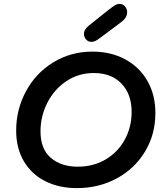

<svg xmlns="http://www.w3.org/2000/svg" viewBox="-20 -973 845 986"><path d="M63 -302Q63 -411 113.5 -504.5Q164 -598 254 -653Q344 -708 455 -708Q549 -708 622.5 -668.5Q696 -629 737 -557.5Q778 -486 778 -393Q778 -283 725 -195Q672 -107 580 -57Q488 -7 374 -7Q283 -7 212.5 -42.5Q142 -78 102.5 -145Q63 -212 63 -302ZM656 -398Q656 -489 604 -543.5Q552 -598 462 -598Q383 -598 320.5 -556Q258 -514 223 -445Q188 -376 188 -299Q188 -207 241.5 -162Q295 -117 379 -117Q460 -117 523 -154.5Q586 -192 621 -256.5Q656 -321 656 -398ZM411 -799Q411 -822 438 -843L537 -922Q559 -939 570.5 -946Q582 -953 594 -953Q611 -953 622 -940Q633 -927 633 -910Q633 -882 602 -859L495 -779Q479 -767 469.5 -762.5Q460 -758 449 -758Q433 -758 422 -770.5Q411 -783 411 -799Z"/></svg>

Font: Mali SemiBold
Style: Italic
Weight: 600
Italic angle: -10°
Version: Version 1.000; ttfautohint (v1.6)